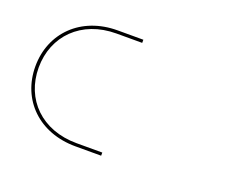

<svg xmlns="http://www.w3.org/2000/svg" viewBox="-112 -895 1336 1089"><g transform="rotate(20 556.0 -350.0)"><path d="M583 0V-19H428C217 -19 79 -158 79 -349C79 -540 217 -681 428 -681H583V-700H428C208 -700 59 -551 59 -349C59 -147 208 0 428 0Z"/></g></svg>

Font: Montserrat-Alt1
Style: Regular
Weight: 400
Designer: Differentunic
Foundry: Differentunic
Version: Version 7.222